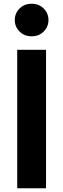

<svg xmlns="http://www.w3.org/2000/svg" viewBox="-20 -1006 338 1026"><path d="M149 -812Q110 -812 84.5 -837.5Q59 -863 59 -899Q59 -935 84.5 -960.5Q110 -986 149 -986Q188 -986 213.5 -960.5Q239 -935 239 -899Q239 -863 213.5 -837.5Q188 -812 149 -812ZM72 0V-740H226V0Z"/></svg>

Font: Be Vietnam Pro
Style: Bold
Weight: 700
Designer: Lam Bao, Tony Le, Vietanh Nguyen
Foundry: Yellow Type Foundry
Version: Version 1.002; ttfautohint (v1.8.3)